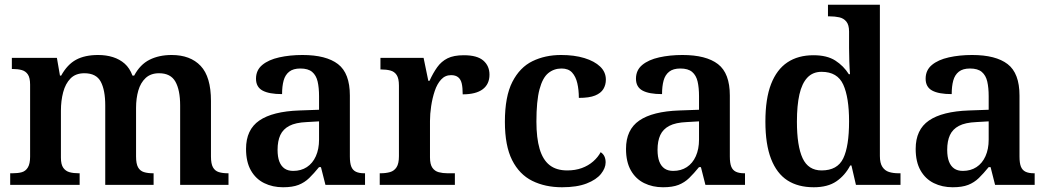

<svg xmlns="http://www.w3.org/2000/svg" viewBox="-20 -780 4422 810"><path d="M23 0V-49H33Q56 -49 72 -53.5Q88 -58 97.5 -73.5Q107 -89 107 -119V-423Q107 -452 97.5 -466Q88 -480 71.5 -484.5Q55 -489 33 -489H30V-536H220L233 -461H238Q264 -508 301 -528Q338 -548 394 -548Q428 -548 456.5 -539Q485 -530 506 -511.5Q527 -493 539 -461H546Q571 -508 611 -528Q651 -548 704 -548Q783 -548 826.5 -502Q870 -456 870 -354V-120Q870 -89 878.5 -74Q887 -59 903 -54Q919 -49 941 -49H944V0H740V-335Q740 -400 720 -435.5Q700 -471 651 -471Q616 -471 594.5 -451Q573 -431 563.5 -398Q554 -365 554 -325V-120Q554 -89 562.5 -74Q571 -59 587 -54Q603 -49 625 -49H628V0H424V-335Q424 -400 405 -435.5Q386 -471 336 -471Q299 -471 277.5 -449Q256 -427 246.5 -391Q237 -355 237 -313V-115Q237 -86 247 -72Q257 -58 273.5 -53.5Q290 -49 312 -49H316V0Z M1174 10Q1130 10 1094.5 -7.5Q1059 -25 1038.5 -61Q1018 -97 1018 -152Q1018 -233 1074 -271.5Q1130 -310 1243 -314L1326 -317V-374Q1326 -410 1320 -436Q1314 -462 1297 -476.5Q1280 -491 1247 -491Q1217 -491 1200 -477.5Q1183 -464 1176.5 -440Q1170 -416 1170 -383Q1115 -383 1087.5 -398Q1060 -413 1060 -448Q1060 -484 1086.5 -506Q1113 -528 1158 -538Q1203 -548 1256 -548Q1356 -548 1406 -509.5Q1456 -471 1456 -377V-120Q1456 -92 1462 -77Q1468 -62 1481.5 -55.5Q1495 -49 1517 -49H1520V0H1353L1334 -75H1326Q1304 -48 1284.5 -29Q1265 -10 1239.5 0Q1214 10 1174 10ZM1217 -59Q1250 -59 1274.5 -75Q1299 -91 1312.5 -121Q1326 -151 1326 -191V-268L1274 -265Q1227 -263 1200.5 -249Q1174 -235 1162.5 -210Q1151 -185 1151 -148Q1151 -118 1158.5 -98.5Q1166 -79 1180.5 -69Q1195 -59 1217 -59Z M1582 0V-49H1585Q1608 -49 1625.5 -54Q1643 -59 1653 -74.5Q1663 -90 1663 -121V-419Q1663 -449 1653.5 -463.5Q1644 -478 1627 -482.5Q1610 -487 1588 -487H1585V-536H1767L1787 -439H1792Q1807 -472 1824.5 -496.5Q1842 -521 1868 -534Q1894 -547 1937 -547Q1993 -547 2019 -524.5Q2045 -502 2045 -465Q2045 -425 2016.5 -403.5Q1988 -382 1932 -382Q1932 -410 1928 -427.5Q1924 -445 1913 -454Q1902 -463 1883 -463Q1858 -463 1841 -444.5Q1824 -426 1814 -396Q1804 -366 1799 -332.5Q1794 -299 1794 -270V-116Q1794 -87 1804 -72.5Q1814 -58 1831 -53.5Q1848 -49 1868 -49H1899V0Z M2351 10Q2280 10 2225.5 -17Q2171 -44 2140.5 -104.5Q2110 -165 2110 -266Q2110 -373 2141.5 -434.5Q2173 -496 2226.5 -522Q2280 -548 2347 -548Q2403 -548 2445.5 -535Q2488 -522 2512 -499Q2536 -476 2536 -444Q2536 -422 2525.5 -404.5Q2515 -387 2490.5 -377Q2466 -367 2422 -367Q2422 -401 2415.5 -429Q2409 -457 2393.5 -474Q2378 -491 2349 -491Q2317 -491 2293 -471.5Q2269 -452 2256 -403Q2243 -354 2243 -267Q2243 -198 2256.5 -152Q2270 -106 2298.5 -83.5Q2327 -61 2373 -61Q2407 -61 2434.5 -71Q2462 -81 2482.5 -99Q2503 -117 2514 -138Q2525 -131 2530 -120Q2535 -109 2535 -95Q2535 -71 2515.5 -46.5Q2496 -22 2455 -6Q2414 10 2351 10Z M2777 10Q2733 10 2697.5 -7.5Q2662 -25 2641.5 -61Q2621 -97 2621 -152Q2621 -233 2677 -271.5Q2733 -310 2846 -314L2929 -317V-374Q2929 -410 2923 -436Q2917 -462 2900 -476.5Q2883 -491 2850 -491Q2820 -491 2803 -477.5Q2786 -464 2779.5 -440Q2773 -416 2773 -383Q2718 -383 2690.5 -398Q2663 -413 2663 -448Q2663 -484 2689.5 -506Q2716 -528 2761 -538Q2806 -548 2859 -548Q2959 -548 3009 -509.5Q3059 -471 3059 -377V-120Q3059 -92 3065 -77Q3071 -62 3084.5 -55.5Q3098 -49 3120 -49H3123V0H2956L2937 -75H2929Q2907 -48 2887.5 -29Q2868 -10 2842.5 0Q2817 10 2777 10ZM2820 -59Q2853 -59 2877.5 -75Q2902 -91 2915.5 -121Q2929 -151 2929 -191V-268L2877 -265Q2830 -263 2803.5 -249Q2777 -235 2765.5 -210Q2754 -185 2754 -148Q2754 -118 2761.5 -98.5Q2769 -79 2783.5 -69Q2798 -59 2820 -59Z M3413 10Q3347 10 3302 -19Q3257 -48 3233 -109.5Q3209 -171 3209 -267Q3209 -364 3233 -425.5Q3257 -487 3302 -517Q3347 -547 3412 -547Q3469 -547 3504 -524.5Q3539 -502 3561 -467H3566Q3564 -491 3563 -521.5Q3562 -552 3562 -578V-647Q3562 -675 3550.5 -689Q3539 -703 3520.5 -707Q3502 -711 3481 -711H3473V-760H3692V-122Q3692 -92 3702.5 -76Q3713 -60 3730.5 -54.5Q3748 -49 3771 -49H3779V0H3591L3572 -82H3567Q3545 -40 3508.5 -15Q3472 10 3413 10ZM3446 -61Q3513 -61 3537.5 -112Q3562 -163 3562 -268Q3562 -369 3537.5 -423Q3513 -477 3446 -477Q3409 -477 3386 -452.5Q3363 -428 3352.5 -381.5Q3342 -335 3342 -267Q3342 -164 3366 -112.5Q3390 -61 3446 -61Z M3999 10Q3955 10 3919.5 -7.5Q3884 -25 3863.5 -61Q3843 -97 3843 -152Q3843 -233 3899 -271.5Q3955 -310 4068 -314L4151 -317V-374Q4151 -410 4145 -436Q4139 -462 4122 -476.5Q4105 -491 4072 -491Q4042 -491 4025 -477.5Q4008 -464 4001.5 -440Q3995 -416 3995 -383Q3940 -383 3912.5 -398Q3885 -413 3885 -448Q3885 -484 3911.5 -506Q3938 -528 3983 -538Q4028 -548 4081 -548Q4181 -548 4231 -509.5Q4281 -471 4281 -377V-120Q4281 -92 4287 -77Q4293 -62 4306.5 -55.5Q4320 -49 4342 -49H4345V0H4178L4159 -75H4151Q4129 -48 4109.5 -29Q4090 -10 4064.5 0Q4039 10 3999 10ZM4042 -59Q4075 -59 4099.5 -75Q4124 -91 4137.5 -121Q4151 -151 4151 -191V-268L4099 -265Q4052 -263 4025.5 -249Q3999 -235 3987.5 -210Q3976 -185 3976 -148Q3976 -118 3983.5 -98.5Q3991 -79 4005.5 -69Q4020 -59 4042 -59Z"/></svg>

Font: Noto Serif Khmer SemiBold
Style: Regular
Weight: 600
Version: Version 2.003